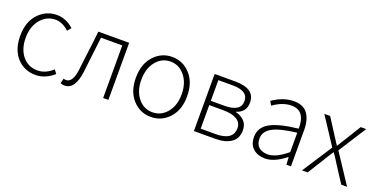

<svg xmlns="http://www.w3.org/2000/svg" viewBox="-24 -999 2950 1517"><g transform="rotate(20 1450.5 -240.0)"><path d="M270 12Q174 12 113 -55.5Q52 -123 52 -239Q52 -355 115.5 -423.5Q179 -492 271 -492Q347 -492 412 -433L386 -402Q331 -453 272 -453Q198 -453 148 -393Q98 -333 98 -239Q98 -144 146 -85.5Q194 -27 272 -27Q340 -27 400 -82L423 -51Q351 12 270 12Z M515 12Q495 12 480 5L490 -37Q502 -33 511 -33Q569 -33 582 -153Q586 -189 594.5 -256Q603 -323 609.5 -377.5Q616 -432 621 -480H880V0H836V-442H657Q630 -220 622 -144Q603 12 515 12Z M1239 12Q1149 12 1086.5 -56Q1024 -124 1024 -239Q1024 -355 1086.5 -423.5Q1149 -492 1239 -492Q1330 -492 1392.5 -423.5Q1455 -355 1455 -239Q1455 -124 1392.5 -56Q1330 12 1239 12ZM1070 -239Q1070 -145 1118 -86Q1166 -27 1239 -27Q1312 -27 1360.5 -86Q1409 -145 1409 -239Q1409 -333 1360.5 -393Q1312 -453 1239 -453Q1166 -453 1118 -393.5Q1070 -334 1070 -239Z M1599 0V-480H1772Q1939 -480 1939 -362Q1939 -282 1860 -257V-254Q1903 -244 1932 -215Q1961 -186 1961 -137Q1961 -69 1912.5 -34.5Q1864 0 1777 0ZM1643 -270H1755Q1894 -270 1894 -358Q1894 -444 1764 -444H1643ZM1643 -36H1768Q1915 -36 1915 -139Q1915 -185 1875 -209.5Q1835 -234 1760 -234H1643Z M2200 12Q2139 12 2100 -21.5Q2061 -55 2061 -120Q2061 -199 2134.5 -241Q2208 -283 2371 -301Q2373 -453 2257 -453Q2181 -453 2104 -397L2084 -430Q2172 -492 2263 -492Q2343 -492 2379 -441.5Q2415 -391 2415 -307V0H2377L2373 -62H2370Q2277 12 2200 12ZM2208 -26Q2279 -26 2371 -104V-267Q2227 -250 2166.5 -215.5Q2106 -181 2106 -122Q2106 -73 2134.5 -49.5Q2163 -26 2208 -26Z M2508 0 2671 -251 2521 -480H2570L2648 -358Q2678 -310 2699 -279H2703Q2711 -292 2727 -318.5Q2743 -345 2752 -358L2827 -480H2873L2724 -247L2887 0H2838L2753 -131Q2722 -182 2696 -219H2692Q2681 -203 2661.5 -171Q2642 -139 2637 -131L2555 0Z"/></g></svg>

Font: Toshiba Sans Light
Style: Regular
Weight: 300
Designer: Paul D. Hunt
Foundry: Toshiba Corporation
Version: Version 2.020;PS 2.0;hotconv 1.0.86;makeotf.lib2.5.63406